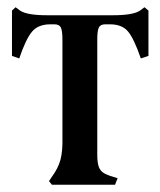

<svg xmlns="http://www.w3.org/2000/svg" viewBox="-20 -509 442 529"><path d="M304 -18 297 0H123L115 -10L123 -22Q140 -45 146.5 -68.5Q153 -92 152 -131V-400Q152 -425 147.5 -433.5Q143 -442 130 -442H119Q85 -442 68 -421.5Q51 -401 33 -348L13 -355V-480L23 -489L35 -480Q54 -467 109 -467H292Q347 -467 366 -480L378 -489L389 -480V-355L368 -348Q349 -403 332.5 -422.5Q316 -442 283 -442H270Q257 -442 252.5 -433.5Q248 -425 248 -400V-83Q248 -60 252.5 -48.5Q257 -37 268 -31Q279 -25 304 -18Z"/></svg>

Font: Katibeh
Style: Regular
Weight: 400
Designer: Arabic design by Kourosh Beigpour, Latin design by Eduardo Tunni, engineering by Lasse Fister
Version: Version 1.0010g